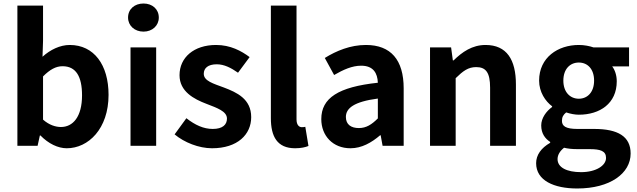

<svg xmlns="http://www.w3.org/2000/svg" viewBox="-20 -830 3627 1093"><path d="M360 14C483 14 598 -97 598 -290C598 -461 515 -574 377 -574C322 -574 266 -547 222 -507L225 -597V-798H79V0H194L207 -59H210C256 -12 310 14 360 14ZM327 -107C297 -107 260 -118 225 -149V-395C264 -434 298 -453 336 -453C413 -453 447 -394 447 -287C447 -165 395 -107 327 -107Z M723 0H869V-560H723ZM797 -650C847 -650 884 -684 884 -730C884 -778 847 -810 797 -810C746 -810 709 -778 709 -730C709 -684 746 -650 797 -650Z M1187 14C1333 14 1410 -65 1410 -163C1410 -267 1328 -304 1254 -332C1195 -354 1140 -369 1140 -410C1140 -442 1164 -464 1214 -464C1256 -464 1295 -444 1335 -416L1401 -505C1354 -540 1292 -574 1210 -574C1084 -574 1002 -503 1002 -402C1002 -309 1084 -266 1155 -239C1214 -216 1272 -197 1272 -155C1272 -120 1247 -96 1191 -96C1139 -96 1091 -118 1041 -157L974 -65C1029 -19 1112 14 1187 14Z M1660 14C1694 14 1719 8 1736 1L1718 -108C1708 -106 1704 -106 1698 -106C1684 -106 1668 -117 1668 -150V-798H1522V-157C1522 -53 1558 14 1660 14Z M1975 14C2039 14 2095 -18 2144 -60H2147L2158 0H2278V-327C2278 -489 2205 -574 2063 -574C1975 -574 1895 -541 1829 -500L1882 -403C1934 -433 1984 -456 2036 -456C2105 -456 2129 -414 2131 -359C1906 -335 1809 -272 1809 -152C1809 -57 1875 14 1975 14ZM2023 -101C1980 -101 1949 -120 1949 -164C1949 -214 1995 -251 2131 -269V-156C2096 -121 2065 -101 2023 -101Z M2428 0H2574V-385C2616 -426 2645 -448 2691 -448C2746 -448 2770 -417 2770 -331V0H2917V-349C2917 -490 2865 -574 2744 -574C2668 -574 2611 -534 2562 -486H2558L2548 -560H2428Z M3266 243C3453 243 3570 157 3570 44C3570 -54 3497 -96 3362 -96H3267C3201 -96 3179 -112 3179 -142C3179 -164 3187 -177 3203 -190C3227 -182 3253 -177 3275 -177C3395 -177 3491 -241 3491 -367C3491 -402 3480 -433 3465 -452H3561V-560H3359C3336 -568 3306 -574 3275 -574C3156 -574 3049 -503 3049 -371C3049 -306 3085 -253 3123 -225V-221C3090 -197 3061 -158 3061 -116C3061 -70 3083 -41 3112 -22V-17C3061 12 3032 52 3032 99C3032 198 3134 243 3266 243ZM3275 -268C3226 -268 3187 -305 3187 -371C3187 -437 3225 -474 3275 -474C3325 -474 3362 -437 3362 -371C3362 -305 3324 -268 3275 -268ZM3288 150C3206 150 3154 123 3154 76C3154 53 3166 31 3191 11C3211 16 3235 19 3269 19H3337C3397 19 3430 29 3430 69C3430 113 3372 150 3288 150Z"/></svg>

Font: Noto Sans Japanese Bold
Style: Bold
Weight: 700
Designer: Ryoko NISHIZUKA (kana & ideographs); Paul D. Hunt (Latin, Greek & Cyrillic); Wenlong ZHANG (bopomofo); Sandoll Communica
Foundry: Adobe Systems Incorporated
Version: Version 1.000;PS 1;hotconv 1.0.78;makeotf.lib2.5.61930